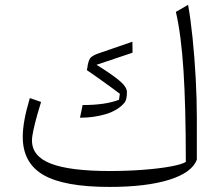

<svg xmlns="http://www.w3.org/2000/svg" viewBox="-20 -756 904 783"><path d="M782.7 -104.5Q762.7 -51.8 669.4 -22.7Q576.2 6.3 426.3 6.3Q241.7 6.3 157.2 -42.5Q72.8 -91.3 72.8 -197.8Q72.8 -228.5 79.6 -266.6Q86.4 -304.7 101.6 -356L147.5 -340.3Q140.1 -317.4 131.6 -286.6Q123 -255.9 116.7 -227.5Q110.4 -199.2 110.4 -183.1Q110.4 -118.2 188.2 -88.4Q266.1 -58.6 427.7 -58.6Q498.5 -58.6 563.2 -63.5Q627.9 -68.4 674.6 -76.9Q721.2 -85.4 737.8 -95.7Q737.8 -322.3 728.3 -468.5Q718.8 -614.7 697.3 -707.5L747.1 -736.3Q757.3 -679.7 765.4 -600.8Q773.4 -522 778.1 -437.3Q782.7 -352.5 782.7 -276.9ZM520 -585.9 520.5 -541 373.5 -491.7Q431.6 -456.1 464.6 -429.2Q497.6 -402.3 497.6 -380.9Q497.6 -349.1 487.8 -337.4Q461.9 -306.2 412.6 -291Q363.3 -275.9 306.2 -275.9L316.9 -327.6Q410.2 -327.6 465.3 -349.1L468.8 -373.5Q455.6 -383.8 431.6 -401.1Q407.7 -418.5 381.3 -437.3Q355 -456.1 334 -470.2L335.9 -478Q340.3 -513.2 351.3 -522.5Q362.3 -531.7 381.3 -538.1Z"/></svg>

Font: Pinar-DS2-FD Light
Style: Regular
Weight: 300
Designer: Amin Abedi
Version: Version 2.000